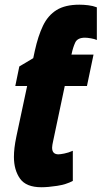

<svg xmlns="http://www.w3.org/2000/svg" viewBox="-20 -785 431 815"><path d="M155.8 9.8Q90.8 9.8 64.9 -26.9Q39.1 -63.5 39.1 -119.1Q39.1 -137.2 41.5 -158Q43.9 -178.7 49.8 -207L95.2 -419.9H44.9L62 -502.9L121.1 -538.1L127.9 -569.8Q141.6 -632.3 162.6 -676Q183.6 -719.7 220.2 -742.4Q256.8 -765.1 316.9 -765.1Q335 -765.1 354.7 -762.7Q374.5 -760.3 391.1 -753.9V-615.2Q381.8 -619.6 366 -622.3Q350.1 -625 340.8 -625Q308.6 -625 299.1 -604Q289.6 -583 284.2 -557.1L283.2 -553.2H377L349.1 -419.9H254.9L205.1 -184.1Q203.6 -177.2 202.4 -170.4Q201.2 -163.6 201.2 -158.2Q201.2 -129.9 228 -129.9Q235.4 -129.9 252.9 -133.3Q270.5 -136.7 289.1 -145V-17.1Q261.2 -2 222.4 3.9Q183.6 9.8 155.8 9.8Z"/></svg>

Font: Open Sans Condensed ExtraBold
Style: Italic
Weight: 800
Width: 3
Italic angle: -12°
Designer: Monotype Design Team
Foundry: Monotype Imaging Inc.
Version: Version 3.003; ttfautohint (v1.8.4)